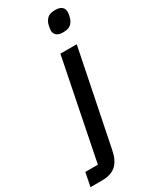

<svg xmlns="http://www.w3.org/2000/svg" viewBox="-329 -801 850 1058"><g transform="rotate(-30 96.0 -271.5)"><path d="M6 113 133 -520H237L115 82Q104 141 73 170.5Q42 200 -19 200H-91L-74 113ZM206 -614Q177 -614 164 -626Q151 -638 151 -656Q151 -662 152 -669.5Q153 -677 156 -689Q161 -711 176.5 -727Q192 -743 228 -743Q257 -743 270 -731Q283 -719 283 -701Q283 -695 282 -687Q281 -679 278 -668Q273 -646 257.5 -630Q242 -614 206 -614Z"/></g></svg>

Font: IBM Plex Sans Medium
Style: Italic
Weight: 500
Italic angle: -11.31°
Designer: Mike Abbink, Paul van der Laan, Pieter van Rosmalen
Foundry: Bold Monday
Version: Version 3.201